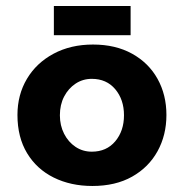

<svg xmlns="http://www.w3.org/2000/svg" viewBox="-20 -606 611 638"><path d="M38 -224Q38 -291 69.5 -344Q101 -397 158 -427.5Q215 -458 289 -458Q364 -458 419 -427.5Q474 -397 503.5 -344Q533 -291 533 -224Q533 -157 503.5 -103.5Q474 -50 419 -19Q364 12 287 12Q215 12 158.5 -16Q102 -44 70 -97Q38 -150 38 -224ZM179 -223Q179 -189 193 -161.5Q207 -134 231 -118Q255 -102 285 -102Q334 -102 363 -136.5Q392 -171 392 -223Q392 -275 363 -309.5Q334 -344 285 -344Q255 -344 231 -328Q207 -312 193 -285Q179 -258 179 -223ZM159 -586H414V-489H159Z"/></svg>

Font: Reem Kufi
Style: Regular
Weight: 400
Designer: Khaled Hosny
Version: Version 1.6